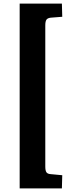

<svg xmlns="http://www.w3.org/2000/svg" viewBox="-20 -832 393 1064"><path d="M89 212V-812H323L325 -739L261 -734Q244 -732 237.5 -723Q231 -714 231 -691V91Q231 114 237.5 123Q244 132 261 133L325 139L323 212Z"/></svg>

Font: Literata
Style: Bold
Weight: 700
Designer: Latin by Veronika Burian and Jose Scaglione. Greek by Irene Vlachou. Cyrillic by Vera Evstafieva.
Foundry: TypeTogether
Version: Version 3.103; ttfautohint (v1.8.4.7-5d5b);gftools[0.9.29]